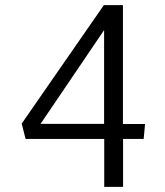

<svg xmlns="http://www.w3.org/2000/svg" viewBox="-20 -731 645 751"><path d="M387.7 0V-187.5H80.1L64.9 -247.6L386.2 -710.9H460.9V-246.1H547.4L542 -187.5H461.4V0ZM138.7 -246.6H387.2V-613.3Z"/></svg>

Font: Comme Light
Style: Regular
Weight: 300
Version: Version 1.000;gftools[0.9.27]